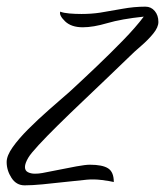

<svg xmlns="http://www.w3.org/2000/svg" viewBox="-26 -546 496 577"><path d="M48 11Q23 11 8.5 -11.5Q-6 -34 -6 -59Q-6 -78 12 -103.5Q30 -129 59 -158Q88 -187 121 -216Q154 -245 184 -271Q221 -305 263 -345Q305 -385 343.5 -424.5Q382 -464 406 -496Q339 -489 296.5 -476.5Q254 -464 223 -464Q188 -464 169.5 -482Q151 -500 155 -511Q165 -507 182.5 -505.5Q200 -504 219 -504Q233 -504 247.5 -505Q262 -506 275 -508Q306 -513 341.5 -519.5Q377 -526 411 -526Q428 -526 439 -513Q450 -500 450 -480Q450 -464 434.5 -445Q419 -426 398 -408Q377 -390 362 -375Q334 -348 297.5 -313Q261 -278 222 -241Q183 -204 148.5 -170Q114 -136 90 -110Q66 -84 59 -72Q49 -55 49 -44Q49 -33 58 -28.5Q67 -24 79 -24Q84 -24 90 -24.5Q96 -25 101 -26Q118 -29 147 -35Q176 -41 203.5 -46Q231 -51 244 -51Q282 -51 299 -40Q316 -29 316 1Q304 -2 280 -5Q256 -8 235 -6Q203 -3 168 1Q133 5 101.5 8Q70 11 48 11Z"/></svg>

Font: Birthstone
Style: Regular
Weight: 400
Designer: Robert E. Leuschke
Foundry: Robert E. Leuschke
Version: Version 1.013; ttfautohint (v1.8.3)